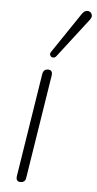

<svg xmlns="http://www.w3.org/2000/svg" viewBox="-54 -792 422 832"><g transform="rotate(5 156.5 -376.0)"><path d="M67 6Q57 6 52.5 -0.5Q48 -7 50 -19L121 -469Q123 -480 129 -485Q135 -490 145 -490Q155 -490 159.5 -483.5Q164 -477 162 -465L91 -15Q90 -5 84 0.5Q78 6 67 6ZM176 -552Q171 -545 164.5 -544Q158 -543 153.5 -546Q149 -549 147.5 -555Q146 -561 151 -568L269 -743Q276 -753 283.5 -756Q291 -759 297.5 -757.5Q304 -756 308.5 -750.5Q313 -745 313 -737.5Q313 -730 307 -722Z"/></g></svg>

Font: Nunito ExtraLight
Style: Italic
Weight: 200
Italic angle: -9°
Designer: Vernon Adams
Foundry: Vernon Adams
Version: Version 3.602